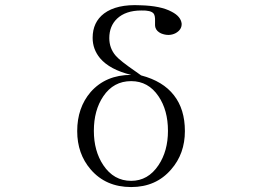

<svg xmlns="http://www.w3.org/2000/svg" viewBox="-20 -717 1040 754"><path d="M495.1 -422.9Q395.5 -422.9 335.9 -355.5Q283.2 -293.9 283.2 -202.1Q283.2 -113.3 335.9 -51.8Q395.5 17.6 495.1 17.6Q592.8 17.6 652.3 -51.8Q706.1 -113.3 706.1 -202.1Q706.1 -288.1 663.1 -342.8Q620.1 -398.4 534.2 -420.9L513.7 -435.5Q451.2 -478.5 434.6 -498Q409.2 -527.3 409.2 -567.4Q409.2 -614.3 439.5 -643.6Q473.6 -675.8 535.2 -675.8Q572.3 -676.8 583 -664.1Q589.8 -656.2 588.9 -632.8Q587.9 -615.2 590.8 -607.4Q595.7 -593.8 612.3 -585.9Q643.6 -573.2 669.9 -586.9Q694.3 -600.6 693.4 -624Q690.4 -652.3 654.3 -670.9Q611.3 -694.3 531.2 -696.3Q438.5 -701.2 388.7 -664.1Q343.8 -629.9 343.8 -568.4Q343.8 -523.4 373 -488.3Q411.1 -443.4 495.1 -422.9ZM495.1 -398.4Q562.5 -398.4 602.5 -338.9Q639.6 -284.2 639.6 -203.1Q639.6 -124 602.5 -68.4Q561.5 -6.8 495.1 -6.8Q426.8 -6.8 385.7 -68.4Q348.6 -124 348.6 -203.1Q348.6 -284.2 385.7 -338.9Q425.8 -398.4 495.1 -398.4Z"/></svg>

Font: BatangChe
Style: Regular
Weight: 400
Monospace: yes
Version: Version 2.21